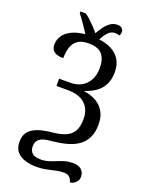

<svg xmlns="http://www.w3.org/2000/svg" viewBox="-190 -938 934 1237"><g transform="rotate(20 277.0 -320.0)"><path d="M452 210Q447 190 434.5 176.5Q422 163 395 163Q367 163 339 169.5Q311 176 280 182.5Q249 189 213 189Q176 189 140 179Q104 169 80.5 144Q57 119 57 73Q57 36 72.5 12.5Q88 -11 114.5 -24.5Q141 -38 173.5 -45Q206 -52 241 -55Q287 -60 321.5 -73.5Q356 -87 375.5 -117.5Q395 -148 395 -205Q395 -270 354.5 -307.5Q314 -345 236 -345H158V-395H236Q279 -395 311.5 -413.5Q344 -432 362.5 -466.5Q381 -501 381 -550Q381 -609 353.5 -641.5Q326 -674 261 -674Q210 -674 183.5 -653.5Q157 -633 147.5 -600Q138 -567 138 -528Q114 -528 95.5 -533.5Q77 -539 65.5 -553Q54 -567 54 -591Q54 -616 64.5 -638.5Q75 -661 95.5 -678Q116 -695 147 -706.5Q178 -718 219 -722Q207 -742 192.5 -762.5Q178 -783 164.5 -802.5Q151 -822 139 -836V-849H175Q193 -838 211 -820.5Q229 -803 246.5 -785Q264 -767 277 -750Q290 -772 306 -795Q322 -818 344 -834Q366 -850 394 -850Q412 -850 423.5 -841Q435 -832 435 -815Q435 -809 433.5 -802.5Q432 -796 428 -789Q421 -792 413 -793.5Q405 -795 398 -795Q369 -795 349 -772.5Q329 -750 314 -721Q365 -715 402.5 -695Q440 -675 460.5 -640.5Q481 -606 481 -556Q481 -504 461.5 -468Q442 -432 409 -410Q376 -388 334 -375Q360 -372 389 -362Q418 -352 442.5 -332.5Q467 -313 482.5 -281.5Q498 -250 498 -203Q498 -148 478.5 -110.5Q459 -73 425 -50.5Q391 -28 345 -16.5Q299 -5 245 0Q191 4 169 22Q147 40 147 71Q147 92 155.5 106.5Q164 121 181 128Q198 135 221 135Q251 135 276 127.5Q301 120 324.5 110Q348 100 373 92.5Q398 85 426 85Q468 85 487.5 103.5Q507 122 507 151Q507 168 499 180Q491 192 479 200Q467 208 452 210Z"/></g></svg>

Font: Noto Serif SemiCondensed
Style: Regular
Weight: 400
Width: 4
Designer: Monotype Design Team
Foundry: Monotype Imaging Inc.
Version: Version 2.013